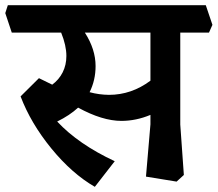

<svg xmlns="http://www.w3.org/2000/svg" viewBox="-50 -661 833 735"><path d="M640.1 -184.1 653.8 8.8 626 34.2 508.8 15.1 525.9 -185.1V-221.2Q470.7 -198.2 415 -198.2Q341.8 -198.2 249 -249Q216.8 -219.2 168.9 -195.8Q250 -108.9 389.2 -43.9L313 54.2Q225.1 3.4 146.5 -92.8Q67.9 -189 28.8 -292L99.1 -361.8L149.9 -336.9Q175.8 -356 189.9 -384Q204.1 -412.1 204.1 -446.8Q204.1 -486.8 184.1 -536.1H-4.9L-29.8 -610.8L-20 -641.1H737.8L763.2 -565.9L750 -536.1H640.1ZM274.9 -536.1Q315.9 -472.2 315.9 -408.2Q315.9 -354 293 -308.1Q329.1 -298.3 367.2 -297.9Q453.1 -297.9 525.9 -352.1V-536.1Z"/></svg>

Font: Sura
Style: Bold
Weight: 700
Designer: Carolina Giovagnoli
Foundry: Huerta Tipografica
Version: Version 1.002;PS 001.002;hotconv 1.0.70;makeotf.lib2.5.58329